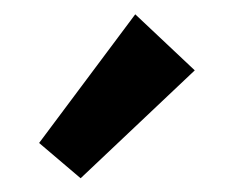

<svg xmlns="http://www.w3.org/2000/svg" viewBox="-20 -819 330 271"><path d="M35.2 -617.2 170.9 -798.8 254.9 -719.7 93.8 -567.4Z"/></svg>

Font: Reddit Sans Vanilla
Style: Bold
Weight: 700
Designer: Stephen Hutchings
Foundry: Reddit
Version: Version 1.013